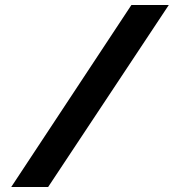

<svg xmlns="http://www.w3.org/2000/svg" viewBox="-20 -750 722 770"><path d="M25 0 507 -730H657L173 0Z"/></svg>

Font: Cal Sans
Style: Regular
Weight: 400
Designer: Designer Mark Davis DBA MarkFonts
Foundry: Designer Mark Davis DBA MarkFonts
Version: Version 1.000